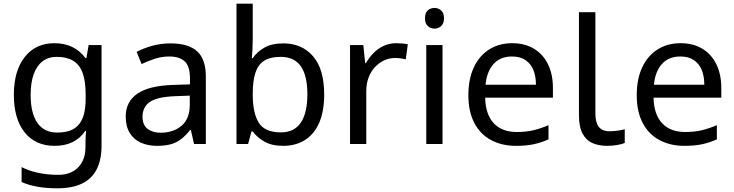

<svg xmlns="http://www.w3.org/2000/svg" viewBox="-20 -780 3978 1040"><path d="M275 -546Q328 -546 370.5 -526Q413 -506 443 -465H448L460 -536H530V9Q530 85 504 136.5Q478 188 425 214Q372 240 290 240Q232 240 183.5 231.5Q135 223 97 206V125Q135 145 186 156Q237 167 295 167Q364 167 403.5 126.5Q443 86 443 16V-5Q443 -17 444 -39.5Q445 -62 446 -71H442Q414 -30 372.5 -10Q331 10 276 10Q172 10 113.5 -63Q55 -136 55 -267Q55 -395 113.5 -470.5Q172 -546 275 -546ZM287 -472Q242 -472 210.5 -448Q179 -424 162.5 -378Q146 -332 146 -266Q146 -167 182.5 -114.5Q219 -62 289 -62Q330 -62 359 -72.5Q388 -83 407 -105.5Q426 -128 435 -163Q444 -198 444 -246V-267Q444 -340 427.5 -385Q411 -430 376 -451Q341 -472 287 -472Z M903 -545Q1001 -545 1048 -502Q1095 -459 1095 -365V0H1031L1014 -76H1010Q987 -47 962.5 -27.5Q938 -8 906.5 1Q875 10 830 10Q782 10 743.5 -7Q705 -24 683 -59.5Q661 -95 661 -149Q661 -229 724 -272.5Q787 -316 918 -320L1009 -323V-355Q1009 -422 980 -448Q951 -474 898 -474Q856 -474 818 -461.5Q780 -449 747 -433L720 -499Q755 -518 803 -531.5Q851 -545 903 -545ZM929 -259Q829 -255 790.5 -227Q752 -199 752 -148Q752 -103 779.5 -82Q807 -61 850 -61Q918 -61 963 -98.5Q1008 -136 1008 -214V-262Z M1349 -575Q1349 -541 1347.5 -511.5Q1346 -482 1344 -465H1349Q1372 -499 1412 -522Q1452 -545 1515 -545Q1615 -545 1675.5 -475.5Q1736 -406 1736 -268Q1736 -176 1708.5 -114Q1681 -52 1631 -21Q1581 10 1515 10Q1452 10 1412 -13Q1372 -36 1349 -68H1342L1324 0H1261V-760H1349ZM1500 -472Q1443 -472 1410 -450.5Q1377 -429 1363 -384.5Q1349 -340 1349 -271V-267Q1349 -168 1381.5 -115.5Q1414 -63 1502 -63Q1574 -63 1609.5 -116Q1645 -169 1645 -269Q1645 -370 1609.5 -421Q1574 -472 1500 -472Z M2126 -546Q2141 -546 2158.5 -544.5Q2176 -543 2189 -540L2178 -459Q2165 -462 2149.5 -464Q2134 -466 2120 -466Q2089 -466 2061 -453Q2033 -440 2011 -416.5Q1989 -393 1976.5 -360Q1964 -327 1964 -286V0H1876V-536H1948L1958 -438H1962Q1979 -468 2003 -492.5Q2027 -517 2058 -531.5Q2089 -546 2126 -546Z M2377 -536V0H2289V-536ZM2334 -737Q2354 -737 2369.5 -723.5Q2385 -710 2385 -681Q2385 -653 2369.5 -639Q2354 -625 2334 -625Q2312 -625 2297 -639Q2282 -653 2282 -681Q2282 -710 2297 -723.5Q2312 -737 2334 -737Z M2754 -546Q2823 -546 2872.5 -516Q2922 -486 2948.5 -431.5Q2975 -377 2975 -304V-251H2608Q2610 -160 2654.5 -112.5Q2699 -65 2779 -65Q2830 -65 2869.5 -74.5Q2909 -84 2951 -102V-25Q2910 -7 2870 1.5Q2830 10 2775 10Q2699 10 2640.5 -21Q2582 -52 2549.5 -113.5Q2517 -175 2517 -264Q2517 -352 2546.5 -415Q2576 -478 2629.5 -512Q2683 -546 2754 -546ZM2753 -474Q2690 -474 2653.5 -433.5Q2617 -393 2610 -321H2883Q2883 -367 2869 -401Q2855 -435 2826.5 -454.5Q2798 -474 2753 -474Z M3269 10Q3225 10 3190.5 -4.5Q3156 -19 3136 -55.5Q3116 -92 3116 -157V-714H3205V-165Q3205 -117 3223.5 -93Q3242 -69 3282 -69Q3304 -69 3327.5 -72.5Q3351 -76 3364 -80V-6Q3350 1 3322.5 5.5Q3295 10 3269 10Z M3666 -546Q3735 -546 3784.5 -516Q3834 -486 3860.5 -431.5Q3887 -377 3887 -304V-251H3520Q3522 -160 3566.5 -112.5Q3611 -65 3691 -65Q3742 -65 3781.5 -74.5Q3821 -84 3863 -102V-25Q3822 -7 3782 1.5Q3742 10 3687 10Q3611 10 3552.5 -21Q3494 -52 3461.5 -113.5Q3429 -175 3429 -264Q3429 -352 3458.5 -415Q3488 -478 3541.5 -512Q3595 -546 3666 -546ZM3665 -474Q3602 -474 3565.5 -433.5Q3529 -393 3522 -321H3795Q3795 -367 3781 -401Q3767 -435 3738.5 -454.5Q3710 -474 3665 -474Z"/></svg>

Font: hingu115
Style: Book
Weight: 400
Designer: Jelle Bosma - Monotype Design Team
Foundry: Monotype Imaging Inc.
Version: Version 2.003